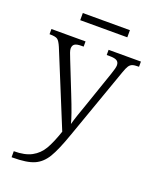

<svg xmlns="http://www.w3.org/2000/svg" viewBox="-167 -778 892 1111"><g transform="rotate(20 279.0 -222.5)"><path d="M44 203Q112 203 153.5 180.5Q195 158 219.5 116.5Q244 75 269 1L83 -453Q69 -486 56.5 -495Q44 -504 10 -504H7V-536H217V-504H204Q174 -504 162 -495.5Q150 -487 150 -468Q150 -459 155 -444.5Q160 -430 169 -408L243 -222Q291 -102 301 -58Q308 -84 320 -119.5Q332 -155 345 -191L421 -412Q435 -452 435 -468Q435 -487 422 -495.5Q409 -504 378 -504H359V-536H558V-504H554Q530 -504 517.5 -499.5Q505 -495 496.5 -482Q488 -469 478 -440L324 -5Q286 104 256.5 152.5Q227 201 182 220.5Q137 240 50 240H44ZM146 -685H436V-641H146Z"/></g></svg>

Font: Noto Serif Light
Style: Regular
Weight: 300
Designer: Monotype Design Team
Foundry: Monotype Imaging Inc.
Version: Version 1.001